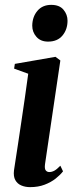

<svg xmlns="http://www.w3.org/2000/svg" viewBox="-20 -758 304 789"><path d="M103.5 11Q84 11 67.8 4.2Q51.5 -2.5 43 -17.8Q34.5 -33 37.5 -58Q39 -67.5 43.2 -95.5Q47.5 -123.5 53.8 -164.5Q60 -205.5 67.2 -254.2Q74.5 -303 82 -354.8Q89.5 -406.5 96 -455L38 -476L41 -495.5L208 -524.5L228 -509.5L165 -83.5Q162.5 -64.5 168 -57.8Q173.5 -51 182.5 -51Q193 -51 203.2 -56.5Q213.5 -62 228 -77L239 -54Q227.5 -39 208.5 -24Q189.5 -9 163.2 1Q137 11 103.5 11ZM177.5 -587Q147 -587 129.8 -606.5Q112.5 -626 112.5 -652.5Q113 -689 133.8 -713.5Q154.5 -738 190.5 -738Q224.5 -738 241 -718Q257.5 -698 257.5 -673Q257.5 -637 236.8 -612Q216 -587 177.5 -587Z"/></svg>

Font: Merriweather 120pt SemiBold
Style: Italic
Weight: 600
Italic angle: -7.8°
Version: Version 2.101